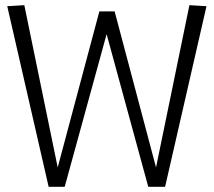

<svg xmlns="http://www.w3.org/2000/svg" viewBox="-20 -722 826 742"><path d="M618 0H553L392 -590L230 0H168L8 -698L74 -702L203 -75L364 -678H423L583 -75L712 -702L778 -698Z"/></svg>

Font: Georama ExtraCondensed Thin Light
Style: Regular
Weight: 300
Version: Version 1.001